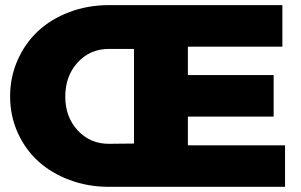

<svg xmlns="http://www.w3.org/2000/svg" viewBox="-20 -721 1161 741"><path d="M705.1 -160.2H1080.1V0H399.9Q319.3 0 248.8 -26.4Q178.2 -52.7 127.7 -98.6Q77.1 -144.5 48.1 -209.5Q19 -274.4 19 -349.1Q19 -423.3 47.9 -488.8Q76.7 -554.2 126.7 -600.8Q176.8 -647.5 247.8 -674.3Q318.8 -701.2 399.9 -701.2H1069.8V-541H705.1V-431.2H1036.1V-271H705.1ZM399.9 -166 497.1 -167V-532.2H399.9Q327.6 -532.2 279.8 -480Q231.9 -427.7 231.9 -348.1Q231.9 -269.5 279.8 -217.8Q327.6 -166 399.9 -166Z"/></svg>

Font: Montserrat arm ExtraBold
Style: Regular
Weight: 800
Designer: Julieta Ulanovsky
Foundry: Julieta Ulanovsky
Version: Version 6.000;PS 006.000;hotconv 1.0.88;makeotf.lib2.5.64775